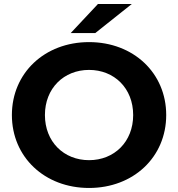

<svg xmlns="http://www.w3.org/2000/svg" viewBox="-20 -921 884 953"><path d="M331 -757H453L634 -901H466ZM422 12C642 12 805 -141 805 -350C805 -559 642 -712 422 -712C201 -712 39 -558 39 -350C39 -142 201 12 422 12ZM422 -126C297 -126 203 -217 203 -350C203 -483 297 -574 422 -574C547 -574 641 -483 641 -350C641 -217 547 -126 422 -126Z"/></svg>

Font: Montserrat Lite
Style: Bold
Weight: 700
Designer: Julieta Ulanovsky
Foundry: Julieta Ulanovsky
Version: Version 7.200;PS 007.200;hotconv 1.0.88;makeotf.lib2.5.64775